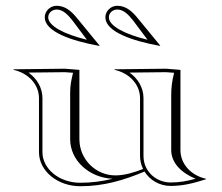

<svg xmlns="http://www.w3.org/2000/svg" viewBox="-20 -640 770 665"><path d="M491 -502.3C410.2 -521.8 357 -550.9 357 -580C357 -595 370.3 -607 386 -607C408 -607 424.7 -589.4 440.7 -569.4ZM324 -481 325 -482 247 -577C227 -602 205 -620 176 -620C154 -620 135 -602 135 -580C135 -531 225 -499 324 -481ZM534 -481 535 -482 457 -577C437 -602 415 -620 386 -620C364 -620 345 -602 345 -580C345 -531 435 -499 534 -481ZM281 -502.3C200.2 -521.8 147 -550.9 147 -580C147 -595 160.3 -607 176 -607C198 -607 214.7 -589.4 230.7 -569.4ZM255 -398 205 -402 27 -400V-398C77.9 -386.8 115 -347.8 115 -300V-113C115 -47.9 179.1 5 258 5C338.4 5 406.5 -14.9 480.5 -45.8C499.1 -16 532.7 4 571 4C614.6 4 651.1 -5.7 693 -19V-21C642 -32.2 605 -71.8 605 -120V-398L555 -402L377 -400V-398C427.9 -386.8 465 -347.8 465 -300V-100C465 -83.8 468.8 -68.5 475.5 -54.8C444.9 -42.6 411.1 -32.5 379.9 -32.5C311 -32.5 255 -88.7 255 -158ZM571 -8C521.5 -8 477 -45.5 477 -100V-300C477 -336.8 457 -368.7 428.6 -388.6L554.6 -390L583 -387.9C576.3 -361.1 573 -337.7 573 -310V-120C573 -75.4 609.4 -40.3 657.5 -20.9C627.7 -12.7 601.8 -8 571 -8ZM370.2 -20.8C334.2 -12 297.5 -7 258 -7C183.7 -7 127 -56.4 127 -113V-300C127 -336.8 107 -368.7 78.6 -388.6L204.6 -390L233 -387.9C227.1 -364.4 223 -344.1 223 -320V-158C223 -84.5 288 -24.8 370.2 -20.8Z"/></svg>

Font: Sortefax
Style: Medium
Weight: 500
Designer: gluk
Foundry: gluk
Version: Version 0.261